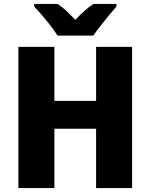

<svg xmlns="http://www.w3.org/2000/svg" viewBox="-20 -951 761 971"><path d="M648 0H466V-300H255V0H73V-714H255V-441H466V-714H648ZM569 -931V-918Q553 -900 531.5 -874Q510 -848 488.5 -820.5Q467 -793 452 -771H271Q257 -793 236 -820.5Q215 -848 193 -873.5Q171 -899 153 -918V-931H271Q296 -915 316 -895.5Q336 -876 361 -851Q385 -876 406.5 -895.5Q428 -915 453 -931Z"/></svg>

Font: Noto Sans Disp ExtBd
Style: Regular
Weight: 800
Designer: Monotype Design Team
Foundry: Monotype Imaging Inc.
Version: Version 2.000;GOOG;noto-source:20170915:90ef993387c0; ttfaut